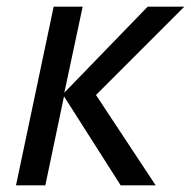

<svg xmlns="http://www.w3.org/2000/svg" viewBox="-20 -556 573 576"><path d="M28 0 141 -536H228L173 -278L423 -536H533L268 -271L447 0H342L172 -267L116 0Z"/></svg>

Font: Noto IKEA Latin
Style: Italic
Weight: 400
Italic angle: -12°
Designer: Monotype Design Team
Foundry: Monotype Imaging Inc.
Version: Version 1.0